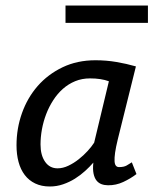

<svg xmlns="http://www.w3.org/2000/svg" viewBox="-20 -657 549 687"><path d="M39.1 0ZM401.4 -158.2Q394.5 -129.9 391.8 -110.8Q389.2 -91.8 389.9 -80.3Q390.6 -68.8 394.8 -64Q398.9 -59.1 405.8 -59.1Q423.3 -59.1 433.3 -64.9Q443.4 -70.8 451.7 -76.2L468.3 -34.2Q447.3 -18.1 421.1 -5.9Q395 6.3 366.7 5.9Q354 5.9 343.3 2Q332.5 -2 325.2 -11.2Q317.9 -20.5 314.7 -36.1Q311.5 -51.8 314 -75.2Q301.3 -60.5 284.7 -45.4Q268.1 -30.3 248.3 -17.8Q228.5 -5.4 205.8 2.4Q183.1 10.3 158.2 10.3Q128.4 10.3 106 -0.5Q83.5 -11.2 68.6 -30.8Q53.7 -50.3 46.4 -77.4Q39.1 -104.5 39.1 -137.2Q39.1 -197.3 58.6 -252.2Q78.1 -307.1 114.7 -349.1Q151.4 -391.1 203.9 -416.3Q256.3 -441.4 321.8 -441.4Q359.9 -441.4 396 -435.3Q432.1 -429.2 466.3 -419.4ZM186 -54.7Q205.1 -54.7 224.6 -64Q244.1 -73.2 261.7 -87.2Q279.3 -101.1 293.7 -116.9Q308.1 -132.8 316.9 -146.5L369.6 -366.2Q341.8 -376.5 302.2 -376.5Q273.4 -376.5 249 -366.5Q224.6 -356.4 205.1 -339.1Q185.5 -321.8 170.4 -298.3Q155.3 -274.9 145.3 -248.8Q135.3 -222.7 130.1 -194.6Q125 -166.5 125 -140.1Q125 -101.6 141.4 -78.1Q157.7 -54.7 186 -54.7ZM214.4 -637.2H509.3V-575.2H214.4Z"/></svg>

Font: PT Astra Sans
Style: Italic
Weight: 400
Italic angle: -16°
Designer: A.Korolkova, I. Chaeva
Foundry: ParaType Ltd
Version: Version 1.001; ttfautohint (v1.6)